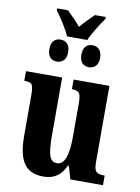

<svg xmlns="http://www.w3.org/2000/svg" viewBox="-98 -965 760 1040"><g transform="rotate(10 282.0 -445.0)"><path d="M74 -188V-413Q74 -443 70.5 -457.5Q67 -472 57 -477.5Q47 -483 26 -483H23V-536H222V-215Q222 -139 233 -106.5Q244 -74 274 -74Q335 -74 335 -227V-419Q335 -459 324 -471Q313 -483 288 -483H285V-536H482V-116Q482 -76 494.5 -64.5Q507 -53 533 -53H541V0H362L340 -72H336Q317 -30 287.5 -10Q258 10 214 10Q140 10 107 -38Q74 -86 74 -188ZM130 -890V-900H190Q238 -854 264 -822Q280 -842 306 -868Q332 -894 338 -900H398V-890Q378 -862 354.5 -823.5Q331 -785 321 -760H209Q198 -787 174.5 -824.5Q151 -862 130 -890ZM127 -676Q127 -708 141.5 -722.5Q156 -737 178 -737Q201 -737 215.5 -722.5Q230 -708 230 -676Q230 -645 215 -630.5Q200 -616 178 -616Q156 -616 141.5 -630.5Q127 -645 127 -676ZM303 -676Q303 -708 317.5 -722.5Q332 -737 355 -737Q376 -737 391 -722Q406 -707 406 -676Q406 -645 391 -630.5Q376 -616 355 -616Q332 -616 317.5 -630.5Q303 -645 303 -676Z"/></g></svg>

Font: Noto Serif CondExtraBold
Style: Regular
Weight: 800
Width: 3
Designer: Monotype Design Team
Foundry: Monotype Imaging Inc.
Version: Version 1.001